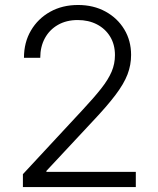

<svg xmlns="http://www.w3.org/2000/svg" viewBox="-20 -758 640 778"><path d="M72.8 0V-52.2L315.4 -313.5Q361.8 -363.3 390.4 -399.7Q418.9 -436 432.4 -467.8Q445.8 -499.5 445.8 -534.7Q445.8 -577.6 426.3 -609.6Q406.7 -641.6 372.8 -659.2Q338.9 -676.8 294.9 -676.8Q249 -676.8 214.8 -657.2Q180.7 -637.7 161.9 -603.3Q143.1 -568.8 143.1 -523.9H77.1Q77.1 -586.4 105.5 -634.5Q133.8 -682.6 183.1 -710.2Q232.4 -737.8 296.4 -737.8Q358.9 -737.8 407.5 -711.2Q456.1 -684.6 483.6 -638.9Q511.2 -593.3 511.2 -535.6Q511.2 -494.6 496.8 -456.8Q482.4 -418.9 448 -373.3Q413.6 -327.6 353 -263.7L168 -65.4V-61.5H530.3V0Z"/></svg>

Font: Inter 18pt Light
Style: Regular
Weight: 300
Designer: Rasmus Andersson
Foundry: rsms
Version: Version 4.001;git-66647c0bb